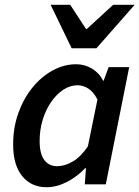

<svg xmlns="http://www.w3.org/2000/svg" viewBox="-20 -772 584 804"><path d="M175 12Q111 12 73 -34.5Q35 -81 35 -167Q35 -238 57 -299Q79 -360 116 -405.5Q153 -451 200.5 -477Q248 -503 299 -503Q335 -503 365.5 -484.5Q396 -466 412 -434H414L435 -491H521L423 0H335L340 -68H337Q303 -32 260 -10Q217 12 175 12ZM219 -76Q251 -76 284.5 -95.5Q318 -115 348 -159L388 -355Q372 -387 350 -401Q328 -415 305 -415Q274 -415 245.5 -396.5Q217 -378 194.5 -345.5Q172 -313 159 -271Q146 -229 146 -182Q146 -128 165.5 -102Q185 -76 219 -76ZM280 -570 192 -752H274L340 -651H344L454 -752H544L384 -570Z"/></svg>

Font: Source Sans 3 SemiBold
Style: Italic
Weight: 600
Italic angle: -11°
Designer: Paul D. Hunt
Foundry: Adobe
Version: Version 3.046;hotconv 1.0.118;makeotfexe 2.5.65603